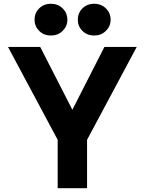

<svg xmlns="http://www.w3.org/2000/svg" viewBox="-20 -986 758 1006"><path d="M436.2 0H282.2V-253.4L22 -740H190.8L383 -364.2H335.4L527 -740H696.4L436.2 -253.4ZM473.6 -800Q435.8 -800 411.7 -824.3Q387.6 -848.6 387.6 -882.6Q387.6 -917.6 411.7 -941.9Q435.8 -966.2 473.6 -966.2Q510.4 -966.2 535 -941.9Q559.6 -917.6 559.6 -882.6Q559.6 -848.6 535 -824.3Q510.4 -800 473.6 -800ZM247 -800Q209.2 -800 185.1 -824.3Q161 -848.6 161 -882.6Q161 -917.6 185.1 -941.9Q209.2 -966.2 247 -966.2Q283.8 -966.2 308.4 -941.9Q333 -917.6 333 -882.6Q333 -848.6 308.4 -824.3Q283.8 -800 247 -800Z"/></svg>

Font: Be Vietnam Pro Variable Thin
Style: Regular
Weight: 100
Designer: Lam Bao, Tony Le, Vietanh Nguyen
Foundry: Yellow Type Foundry
Version: Version 1.002